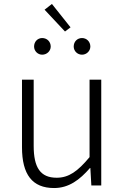

<svg xmlns="http://www.w3.org/2000/svg" viewBox="-20 -936 629 969"><path d="M253 13C327 13 382 -28 434 -88H436L441 0H491V-534H432V-143C372 -71 327 -39 266 -39C184 -39 150 -90 150 -200V-534H91V-193C91 -55 143 13 253 13ZM193 -660C217 -660 236 -679 236 -701C236 -726 217 -744 193 -744C170 -744 152 -726 152 -701C152 -679 170 -660 193 -660ZM308 -777 336 -798 242 -916 205 -887ZM394 -660C417 -660 436 -679 436 -701C436 -726 417 -744 394 -744C370 -744 352 -726 352 -701C352 -679 370 -660 394 -660Z"/></svg>

Font: Noto Sans KR Light
Style: Regular
Weight: 300
Designer: Ryoko NISHIZUKA 西塚涼子 (kana, bopomofo & ideographs); Paul D. Hunt (Latin, Greek & Cyrillic); Sandoll Communications 산돌커뮤니
Foundry: Adobe
Version: Version 2.004;hotconv 1.0.118;makeotfexe 2.5.65603